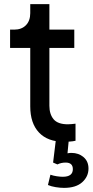

<svg xmlns="http://www.w3.org/2000/svg" viewBox="-20 -683 450 933"><path d="M291 6Q302 6 318 5Q334 4 347 1V-82Q338 -81 328 -80Q318 -79 310 -79Q261 -79 240.5 -103.5Q220 -128 220 -169V-450H341V-539H220V-663H127V-619Q127 -582 106 -560.5Q85 -539 49 -539H29V-450H127V-166Q127 -84 169.5 -39Q212 6 291 6ZM291 230Q349 230 379.5 202.5Q410 175 410 136Q410 101 386 80.5Q362 60 327 60Q318 60 308 62L314 0H251L238 107L259 116Q277 107 299 107Q334 107 334 139Q334 176 285 176Q273 176 256 173.5Q239 171 225 166L213 216Q229 223 251 226.5Q273 230 291 230Z"/></svg>

Font: Plus Jakarta Sans Medium
Style: Regular
Weight: 500
Designer: Gumpita Rahayu
Foundry: Tokotype
Version: Version 2.004; ttfautohint (v1.8.3)